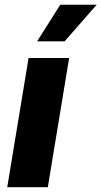

<svg xmlns="http://www.w3.org/2000/svg" viewBox="-20 -784 425 804"><path d="M10.3 0 99.6 -541H269.5L180.2 0ZM135.3 -610.8 232.4 -764.2H384.8L250.5 -610.8Z"/></svg>

Font: Inter 17pt ExtraBold
Style: Italic
Weight: 800
Italic angle: -9.3988°
Version: Version 4.001;git-66647c0bb